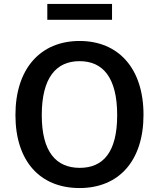

<svg xmlns="http://www.w3.org/2000/svg" viewBox="-20 -940 802 970"><path d="M546 -920H219V-840H546ZM382 10C581 10 705 -128 705 -360C705 -594 579 -733 382 -733C185 -733 58 -594 58 -359C58 -127 181 10 382 10ZM383 -92C264 -92 191 -172 191 -358C191 -548 264 -631 382 -631C500 -631 572 -548 572 -358C572 -171 501 -92 383 -92Z"/></svg>

Font: United Sans SemiBold
Style: Regular
Weight: 600
Designer: Pablo Impallari, Rodrigo Fuenzalida (Modified by Dan O. Williams)
Version: Version 1.000;PS 001.000;hotconv 1.0.88;makeotf.lib2.5.64775